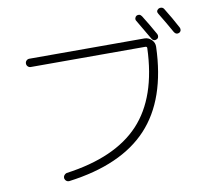

<svg xmlns="http://www.w3.org/2000/svg" viewBox="-91 -943 1181 1071"><g transform="rotate(-10 500.0 -408.0)"><path d="M115.2 -639.6Q105.5 -639.6 98.6 -646.5Q91.8 -653.3 91.8 -663.1Q91.8 -672.9 98.6 -679.7Q105.5 -686.5 115.2 -686.5H766.6Q790 -686.5 807.1 -669.4Q824.2 -652.3 823.2 -628.9Q813.5 -333 665 -173.8Q516.6 -14.6 216.8 24.4Q207 25.4 199.7 19.5Q192.4 13.7 190.4 3.9Q189.5 -4.9 194.8 -12.2Q200.2 -19.5 209 -22.5Q490.2 -60.5 627 -207Q763.7 -353.5 773.4 -630.9Q773.4 -639.6 763.7 -639.6ZM841.8 -698.2Q845.7 -690.4 843.8 -682.1Q841.8 -673.8 834 -669.9Q816.4 -661.1 805.7 -677.7Q778.3 -724.6 739.3 -791Q734.4 -797.9 736.8 -806.6Q739.3 -815.4 746.1 -819.3Q753.9 -823.2 761.7 -821.3Q769.5 -819.3 775.4 -810.5Q808.6 -757.8 841.8 -698.2ZM934.6 -693.4Q901.4 -752.9 867.2 -808.6Q856.4 -825.2 874 -836.9Q881.8 -840.8 890.6 -838.9Q899.4 -836.9 904.3 -829.1Q941.4 -769.5 971.7 -711.9Q975.6 -704.1 973.6 -696.3Q971.7 -688.5 963.9 -683.6Q945.3 -675.8 934.6 -693.4Z"/></g></svg>

Font: Rounded Mgen+ 1mn light
Style: Regular
Weight: 200
Designer: [Source Han Sans]
Ryoko NISHIZUKA  (kana & ideographs); Paul D. Hunt (Latin, Greek & Cyrillic); Wenlong ZHANG  (bopomofo
Version: Version 1.059.20150602